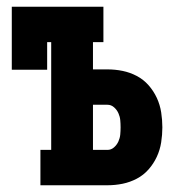

<svg xmlns="http://www.w3.org/2000/svg" viewBox="-20 -550 540 570"><path d="M100 0V-105H132V-425H120V-343H15V-530H287V-425H256V-344H299Q322 -344 344 -339.5Q366 -335 386 -324.5Q406 -314 421 -297Q436 -280 445.5 -259.5Q455 -239 458.5 -216.5Q462 -194 462 -172Q462 -150 458.5 -127.5Q455 -105 445.5 -84.5Q436 -64 421 -47Q406 -30 386 -19.5Q366 -9 344 -4.5Q322 0 299 0ZM256 -105H299Q310 -105 318.5 -112.5Q327 -120 331.5 -130Q336 -140 337 -150.5Q338 -161 338 -172Q338 -183 337 -193.5Q336 -204 331.5 -214Q327 -224 318.5 -231.5Q310 -239 299 -239H256Z"/></svg>

Font: Iosevka Slab Extrabold
Style: Regular
Weight: 800
Monospace: yes
Designer: Belleve Invis
Foundry: Belleve Invis
Version: Version 11.1.1; ttfautohint (v1.8.3)